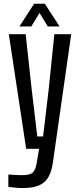

<svg xmlns="http://www.w3.org/2000/svg" viewBox="-20 -779 410 1005"><path d="M96.5 205.4Q82.1 205.4 60.9 203.4Q39.6 201.4 23.7 199.2V134.3Q37 135.6 57.9 136.8Q78.7 137.9 94.9 137.9Q136.1 137.9 150.7 124.8Q165.4 111.7 171.4 77.6L184.7 0H117L26.1 -600H114.4L145.7 -312.3L175.2 -64.7H205.5L235 -312.3L264.5 -600H352.7L256.8 71.9Q250.4 116.7 234.3 146.3Q218.2 176 185.6 190.7Q153 205.4 96.5 205.4ZM81.7 -640.6 158.6 -759.3H214.8L291.7 -640.6H230.1L186.9 -711.3L143.8 -640.6Z"/></svg>

Font: Big Shoulders Text SC Thin
Style: Regular
Weight: 100
Designer: Patric King
Foundry: XO Type Co
Version: Version 2.002